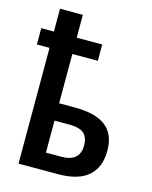

<svg xmlns="http://www.w3.org/2000/svg" viewBox="-114 -835 721 910"><g transform="rotate(15 246.0 -380.0)"><path d="M178 -648H303V-568H178V-326H256Q358 -326 407.5 -287Q457 -248 457 -168Q457 -86 408 -43Q359 0 259 0H66V-568H4V-648H66V-760H178ZM178 -241V-84H253Q344 -84 344 -163Q344 -204 322 -222.5Q300 -241 252 -241Z"/></g></svg>

Font: Noto Sans Display Medium Narrow
Style: Regular
Weight: 500
Width: 4
Designer: Monotype Design team
Foundry: Monotype Imaging Inc.
Version: Version 1.000